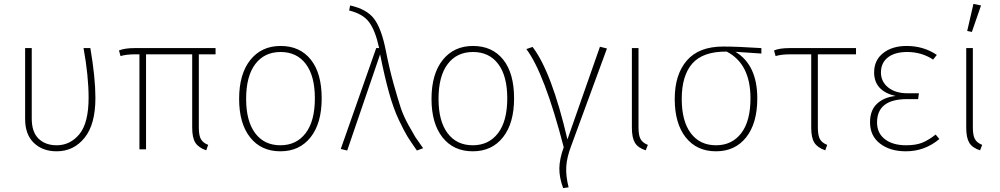

<svg xmlns="http://www.w3.org/2000/svg" viewBox="-20 -767 5133 986"><path d="M444 -520Q470 -368 470 -264Q470 -128 414 -59Q358 10 271 10Q199 10 154 -33Q109 -76 109 -156V-520H143V-158Q143 -89 178 -55Q213 -21 271 -21Q341 -21 388 -78.5Q435 -136 435 -265Q435 -377 409 -520Z M1087 -488H1001V-112Q1001 -71 1012 -52Q1023 -33 1049 -23L1039 5Q999 -9 983 -34.5Q967 -60 967 -111V-488H730V0H696V-488H673Q628 -488 599 -479L591 -508Q621 -520 670 -520H1087Z M1421 -531Q1520 -531 1576 -461Q1632 -391 1632 -262Q1632 -134 1575 -62Q1518 10 1420 10Q1321 10 1264.5 -61.5Q1208 -133 1208 -259Q1208 -387 1265.5 -459Q1323 -531 1421 -531ZM1244 -259Q1244 -145 1290.5 -83Q1337 -21 1420 -21Q1502 -21 1549.5 -83Q1597 -145 1597 -262Q1597 -377 1550.5 -438.5Q1504 -500 1421 -500Q1338 -500 1291 -438Q1244 -376 1244 -259Z M1778 -739Q1864 -720 1901.5 -670Q1939 -620 1961 -509Q1980 -412 2002 -334Q2024 -256 2038 -213.5Q2052 -171 2079 -122.5Q2106 -74 2114 -61.5Q2122 -49 2153 -6L2121 6Q2088 -41 2072.5 -66Q2057 -91 2029 -149.5Q2001 -208 1978 -290.5Q1955 -373 1932 -488L1763 6L1730 -2L1912 -520H1927Q1908 -609 1876 -652.5Q1844 -696 1773 -713Z M2409 -531Q2508 -531 2564 -461Q2620 -391 2620 -262Q2620 -134 2563 -62Q2506 10 2408 10Q2309 10 2252.5 -61.5Q2196 -133 2196 -259Q2196 -387 2253.5 -459Q2311 -531 2409 -531ZM2232 -259Q2232 -145 2278.5 -83Q2325 -21 2408 -21Q2490 -21 2537.5 -83Q2585 -145 2585 -262Q2585 -377 2538.5 -438.5Q2492 -500 2409 -500Q2326 -500 2279 -438Q2232 -376 2232 -259Z M2715 -526Q2813 -398 2894 -51L3061 -527L3097 -518L2913 -17Q2891 41 2888 88Q2885 135 2900 195L2872 199Q2852 145 2852.5 97.5Q2853 50 2875 -11Q2776 -392 2683 -515Z M3259 -520V-112Q3259 -71 3270 -52Q3281 -33 3307 -23L3296 5Q3256 -8 3240.5 -34Q3225 -60 3225 -111V-520Z M3890 -520V-492L3757 -501Q3869 -433 3869 -262Q3869 -134 3812 -62Q3755 10 3657 10Q3558 10 3501.5 -61.5Q3445 -133 3445 -259Q3445 -384 3507 -456Q3569 -528 3694 -528Q3766 -528 3890 -520ZM3834 -262Q3834 -439 3712 -502H3711Q3590 -503 3535.5 -441Q3481 -379 3481 -259Q3481 -145 3527.5 -83Q3574 -21 3657 -21Q3739 -21 3786.5 -83Q3834 -145 3834 -262Z M4376 -488H4180V-112Q4180 -71 4191 -52Q4202 -33 4228 -23L4218 5Q4178 -9 4162 -34.5Q4146 -60 4146 -111V-488H4038Q3992 -488 3963 -479L3955 -508Q3984 -520 4034 -520H4376Z M4636 -531Q4723 -531 4791 -485L4772 -461Q4713 -500 4639 -500Q4575 -500 4539.5 -472Q4504 -444 4504 -395Q4504 -348 4541 -318Q4578 -288 4641 -288H4699L4695 -258H4638Q4484 -258 4484 -138Q4484 -83 4524.5 -52Q4565 -21 4633 -21Q4683 -21 4715.5 -34Q4748 -47 4785 -76L4804 -53Q4729 10 4632 10Q4551 10 4499.5 -29.5Q4448 -69 4448 -139Q4448 -201 4484 -234.5Q4520 -268 4579 -274Q4469 -300 4469 -395Q4469 -458 4515.5 -494.5Q4562 -531 4636 -531Z M4979 -747 5018 -739 4971 -603 4947 -608ZM4976 -520V-112Q4976 -71 4987 -52Q4998 -33 5024 -23L5013 5Q4973 -8 4957.5 -34Q4942 -60 4942 -111V-520Z"/></svg>

Font: Fira Sans UltraLight
Style: Regular
Weight: 200
Designer: Carrois Corporate & Edenspiekermann AG
Foundry: Carrois Corporate GbR & Edenspiekermann AG
Version: Version 4.106;PS 004.106;hotconv 1.0.70;makeotf.lib2.5.58329